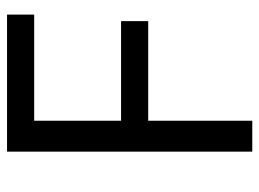

<svg xmlns="http://www.w3.org/2000/svg" viewBox="-118 -636 754 559"><g transform="rotate(-90 259.5 -357.0)"><path d="M187 0H97V-714H496V-635H187V-382H477V-303H187Z"/></g></svg>

Font: Noto Sans Tai Tham
Style: Regular
Weight: 400
Designer: Monotype Design Team 2013. Revised by David WIlliams 2020
Foundry: Monotype Imaging Inc.
Version: Version 2.002